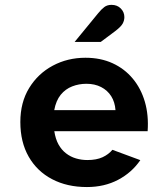

<svg xmlns="http://www.w3.org/2000/svg" viewBox="-20 -743 672 775"><path d="M330.8 12Q250.7 12 190.2 -19.8Q129.6 -51.5 95.9 -110.4Q62.1 -169.3 62.1 -250.5Q62.1 -329.7 97.7 -387.8Q133.3 -445.9 193 -477.9Q252.8 -509.9 324.9 -509.9Q386 -509.9 434.3 -487.8Q482.6 -465.7 515.8 -425.8Q549 -386 564.8 -332Q580.5 -277.9 575.9 -213.5H199.2Q203.9 -182.2 216 -160.2Q228.2 -138.2 246.5 -124.1Q264.8 -109.9 286.9 -103.5Q308.9 -97 332.7 -97Q369.3 -97 394 -108.4Q418.6 -119.9 433.7 -138.3L546.4 -96.6Q512 -46.3 456.7 -17.2Q401.4 12 330.8 12ZM198.9 -298.4H446.2Q443.9 -330.9 428.9 -354.7Q413.9 -378.4 388.2 -391.6Q362.6 -404.8 328.8 -404.8Q298.5 -404.8 271.4 -394.3Q244.2 -383.8 225.1 -360.5Q206.1 -337.1 198.9 -298.4ZM281.2 -573.7 375.9 -689.2Q389.2 -705.6 401 -714.5Q412.7 -723.4 430.2 -723.4Q453.1 -723.4 467.5 -708.8Q482 -694.3 482 -673.9Q482 -660.1 475.1 -647.6Q468.3 -635.1 444.4 -616.9L386.6 -573.7Z"/></svg>

Font: Atkinson Hyperlegible Mono ExtraLight
Style: Regular
Weight: 200
Monospace: yes
Designer: Elliott Scott, Megan Eiswerth, Linus Boman, Theodore Petrosky, Letters from Sweden
Foundry: Applied Design Works, Letters from Sweden
Version: Version 2.001